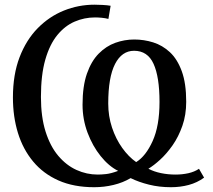

<svg xmlns="http://www.w3.org/2000/svg" viewBox="-20 -771 890 802"><path d="M811.2 -65.9 832.5 -29Q803.7 -7.9 768.2 1.6Q732.7 11 694 11Q645.4 11 602.4 0.3Q559.5 -10.3 525.7 -27Q493.4 -7.9 454.1 1.5Q414.8 11 373.8 11Q288.2 11 224.4 -17.2Q160.6 -45.5 118.3 -96.5Q75.9 -147.5 54.9 -215.8Q34 -284 34 -364Q34 -459.5 61.8 -532.1Q89.6 -604.6 137.8 -653.5Q185.9 -702.3 247 -726.9Q308.1 -751.4 374.7 -751.4Q388.1 -751.4 408.2 -750.4Q428.3 -749.4 442.1 -746.9L432.8 -692Q419.8 -695.4 404.6 -696.8Q389.4 -698.2 376.9 -698.2Q332.4 -698.2 291.8 -680.7Q251.3 -663.3 219.5 -624.6Q187.6 -585.8 169.3 -522.1Q151 -458.4 151 -366Q151 -282.6 170.4 -221.2Q189.8 -159.9 223.3 -120.2Q256.9 -80.5 299.5 -61.1Q342 -41.8 388.2 -41.8Q403.1 -41.8 423 -43.9Q442.9 -46 473.5 -57.2Q434.4 -76.7 400.6 -118.8Q366.7 -160.9 345.7 -216.8Q324.8 -272.8 324.8 -333.8Q324.8 -410.7 343 -463.1Q361.3 -515.6 392.3 -547Q423.3 -578.4 461.7 -592.2Q500.2 -606 540.8 -606Q581.2 -606 619.8 -594Q658.5 -581.9 689.7 -553Q720.8 -524.1 739.3 -473.5Q757.8 -422.9 757.8 -346Q757.8 -291 741.8 -245.4Q725.8 -199.8 701.2 -164.5Q676.5 -129.2 649.4 -104.4Q622.3 -79.6 599.8 -66.2Q623.4 -53.8 652.8 -47.8Q682.2 -41.8 713 -41.8Q741.4 -41.8 766.9 -47.5Q792.4 -53.3 811.2 -65.9ZM548.8 -93.9Q589.2 -118.8 617.7 -182.1Q646.3 -245.5 646.3 -345Q646.3 -449.9 621.4 -504.4Q596.6 -558.9 540 -558.9Q489 -558.9 460.5 -503.6Q432.1 -448.2 432.1 -338.7Q432.1 -285.7 447.9 -238.2Q463.7 -190.8 490.2 -153.6Q516.8 -116.3 548.8 -93.9Z"/></svg>

Font: Merriweather Light
Style: Regular
Weight: 300
Designer: Eben Sorkin
Foundry: Eben Sorkin
Version: Version 2.100